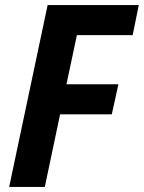

<svg xmlns="http://www.w3.org/2000/svg" viewBox="-20 -734 565 754"><path d="M16 0 167 -714H525L501 -596H282L241 -403H445L419 -285H216L156 0Z"/></svg>

Font: Noto Sans SemiCondensed
Style: Bold Italic
Weight: 700
Width: 4
Italic angle: -12°
Designer: Monotype Design Team
Foundry: Monotype Imaging Inc.
Version: Version 2.013; ttfautohint (v1.8.4.7-5d5b)